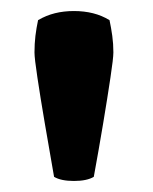

<svg xmlns="http://www.w3.org/2000/svg" viewBox="-20 -811 278 348"><path d="M42.5 -716Q42.5 -731.5 44.2 -746Q46 -760.5 49 -774.5Q63.5 -783 79.5 -787Q95.5 -791 114 -791Q132.5 -791 148.5 -787Q164.5 -783 178.5 -774.5Q181.5 -760.5 183.5 -746Q185.5 -731.5 185.5 -716Q185.5 -705.5 180.2 -670.5Q175 -635.5 167 -587.5Q159 -539.5 150 -490.5Q137.5 -483 114 -483Q90.5 -483 78 -490.5Q69.5 -539.5 61.2 -587.5Q53 -635.5 47.8 -670.5Q42.5 -705.5 42.5 -716Z"/></svg>

Font: Signika Negative Light
Style: Bold
Weight: 700
Version: Version 2.001